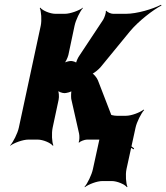

<svg xmlns="http://www.w3.org/2000/svg" viewBox="-20 -586 698 806"><path d="M279 -171 312 -25C314 -16 314 5 310 11L312 13C316 7 336 0 345 0H402C451 0 512 21 541 41L543 37C515 18 474 -32 457 -78L391 -249C387 -259 372 -279 364 -279L363 -275C371 -275 395 -295 403 -305L526 -455C562 -498 623 -545 658 -563L656 -566C621 -548 555 -528 508 -528H455C446 -528 429 -535 427 -541L424 -539C426 -533 418 -511 413 -503L313 -352C307 -344 298 -324 299 -318L302 -320C301 -326 284 -330 278 -330C268 -330 251 -325 245 -319L247 -316C254 -322 264 -343 267 -355L293 -478C298 -502 316 -539 328 -552V-554C313 -542 275 -528 252 -528H213C190 -528 158 -542 149 -554L147 -552C153 -539 156 -502 151 -478L59 -50C54 -26 35 11 23 24V26C38 14 76 0 99 0H138C161 0 193 14 202 26L204 24C198 11 196 -26 201 -50L226 -167C229 -180 227 -203 222 -210L220 -208C224 -201 241 -195 251 -195C258 -195 280 -200 284 -206L281 -208C278 -202 278 -179 279 -171ZM511 124 549 -50C554 -74 573 -111 585 -124L583 -126C568 -114 532 -100 509 -100H470C447 -100 415 -114 406 -126L405 -124C411 -111 413 -74 408 -50L370 124C365 148 347 185 335 198L336 200C351 188 387 174 410 174H449C472 174 504 188 513 200L515 198C509 185 506 148 511 124Z"/></svg>

Font: Asimov
Style: EdgeExtremeIt
Weight: 500
Designer: Google
Version: Version 2.000980: 2014